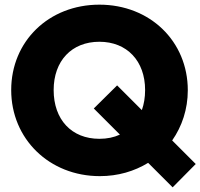

<svg xmlns="http://www.w3.org/2000/svg" viewBox="-20 -742 859 823"><path d="M408 13C486 13 556 -8 615 -44L720 61L819 -39L718 -140C760 -200 785 -274 785 -355C785 -565 623 -722 406 -722C189 -722 28 -565 28 -356C28 -147 191 13 408 13ZM210 -356C210 -481 287 -563 406 -563C524 -563 602 -481 602 -356C602 -324 597 -295 588 -270L482 -376L382 -277L494 -165C468 -153 439 -147 406 -147C287 -147 210 -229 210 -356Z"/></svg>

Font: MV Cash ExtraBold
Style: Regular
Weight: 800
Designer: Rodrigo Fuenzalida
Foundry: fragTYPE
Version: Version 1.100;Glyphs 3.1.2 (3151)